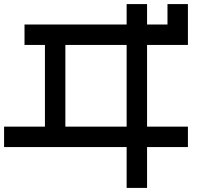

<svg xmlns="http://www.w3.org/2000/svg" viewBox="-20 -920 1040 940"><path d="M0 -200V-300H200V-700H100V-800H600V-900H700V-800H800V-900H900V-700H700V-300H900V-200H700V0H600V-200ZM600 -300V-700H300V-300Z"/></svg>

Font: GalmuriMono9 Regular
Style: Regular
Weight: 400
Designer: Lee Minseo (quiple)
Version: Version 2.399;hotconv 1.1.1;makeotfexe 2.6.0 DEVELOPMENT